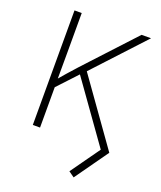

<svg xmlns="http://www.w3.org/2000/svg" viewBox="-167 -832 958 1146"><g transform="rotate(20 311.5 -259.0)"><path d="M139.2 -243.7 134.3 -292.5Q162.1 -325.2 188.2 -355Q214.4 -384.8 241 -414.1Q267.6 -443.4 296.4 -474.1L531.2 -727.5H591.3L288.6 -400.9L282.7 -397.5ZM105 0V-727.5H150.9V-472.2L150.4 -299.8L150.9 -274.4V0ZM440.9 210.9 404.8 185.1 536.6 0 257.3 -392.1 288.6 -424.8 590.8 0Z"/></g></svg>

Font: Inter ExtraLight
Style: Regular
Weight: 250
Designer: Rasmus Andersson
Foundry: rsms
Version: Version 4.001;git-66647c0bb